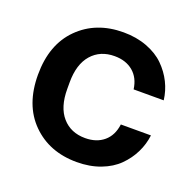

<svg xmlns="http://www.w3.org/2000/svg" viewBox="-98 -612 733 723"><g transform="rotate(20 268.0 -250.0)"><path d="M279.8 9.8Q169.9 9.8 100.3 -59.6Q30.8 -128.9 30.8 -250Q30.8 -371.1 100.3 -440.4Q169.9 -509.8 279.8 -509.8Q331.5 -509.8 374.3 -493.7Q417 -477.5 444.3 -450.4Q471.7 -423.3 488 -390.4Q504.4 -357.4 508.8 -320.8H388.2Q382.3 -365.2 353.3 -389.6Q324.2 -414.1 278.8 -414.1Q221.2 -414.1 187 -375Q152.8 -335.9 152.8 -263.2V-236.8Q152.8 -164.1 187 -125Q221.2 -85.9 278.8 -85.9Q324.2 -85.9 353.3 -110.4Q382.3 -134.8 388.2 -180.2H508.8Q504.4 -143.6 488 -110.4Q471.7 -77.1 444.3 -49.8Q417 -22.5 374.5 -6.3Q332 9.8 279.8 9.8Z"/></g></svg>

Font: TASA Orbiter Display SemiBold
Style: Regular
Weight: 600
Designer: Weizhong Zhang
Version: Version 1.000;Glyphs 3.1.2 (3151)